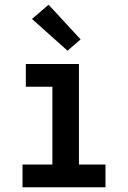

<svg xmlns="http://www.w3.org/2000/svg" viewBox="-20 -790 540 810"><path d="M75 0V-96H201V-424H89V-520H313V-96H425V0ZM265 -576 115 -710 185 -770 320 -624Z"/></svg>

Font: Iosevka Gothic
Style: Bold
Weight: 700
Monospace: yes
Designer: Belleve Invis
Foundry: Belleve Invis
Version: Version 15.5.1; ttfautohint (v1.8.4)